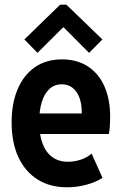

<svg xmlns="http://www.w3.org/2000/svg" viewBox="-20 -795 522 823"><path d="M267.6 7.8Q193.8 7.8 140.6 -25.9Q87.4 -59.6 58.6 -121.8Q29.8 -184.1 29.8 -271Q29.8 -352.1 55.7 -412.8Q81.5 -473.6 129.9 -507.1Q178.2 -540.5 246.1 -540.5Q309.6 -540.5 356 -510.7Q402.3 -481 427.2 -425.8Q452.1 -370.6 452.1 -295.4Q452.1 -273.4 450.7 -253.4Q449.2 -233.4 446.8 -220.7H134.3V-308.6H330.6Q330.6 -368.7 307.6 -401.1Q284.7 -433.6 244.6 -433.6Q212.9 -433.6 191.4 -413.3Q169.9 -393.1 158.9 -356.7Q147.9 -320.3 147.9 -272.5Q147.9 -218.8 162.1 -180.4Q176.3 -142.1 203.9 -121.8Q231.4 -101.6 272 -101.6Q300.3 -101.6 328.1 -111.3Q356 -121.1 372.6 -136.7L419.4 -32.7Q391.1 -14.2 350.3 -3.2Q309.6 7.8 267.6 7.8ZM140.6 -568.4 84.5 -626 237.8 -774.9H264.6L418.9 -626L361.8 -568.4L253.4 -677.2H250Z"/></svg>

Font: Reddit Sans Condensed
Style: Bold
Weight: 700
Designer: Stephen Hutchings
Foundry: Reddit
Version: Version 1.014